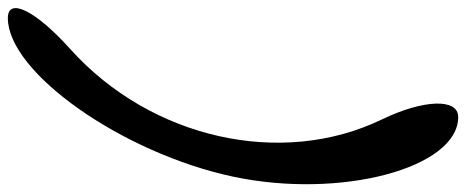

<svg xmlns="http://www.w3.org/2000/svg" viewBox="-369 -606 1187 489"><g transform="rotate(90 224.5 -361.5)"><path d="M26 212C165 212 370 -80 430 -362C488 -636 408 -935 278 -935C230 -935 233 -847 284 -741C408 -485 333 -152 105 53C7 141 -28 212 26 212Z"/></g></svg>

Font: Venom Sans
Style: Obl
Weight: 400
Version: Version 1.001